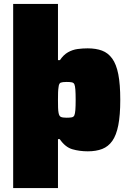

<svg xmlns="http://www.w3.org/2000/svg" viewBox="-20 -763 663 977"><path d="M47 194V-743H275V-457H285Q303 -484 326 -497Q349 -510 374.5 -513.5Q400 -517 426 -517Q468 -517 499 -505.5Q530 -494 551 -465Q572 -436 582 -385Q592 -334 592 -255Q592 -177 582 -126Q572 -75 551.5 -46Q531 -17 500 -5Q469 7 427 7Q385 7 348.5 -3.5Q312 -14 284 -55H275V194ZM319 -164Q336 -164 345.5 -166Q355 -168 358.5 -176.5Q362 -185 363.5 -203.5Q365 -222 365 -255Q365 -288 363.5 -307Q362 -326 358.5 -334Q355 -342 345.5 -344Q336 -346 319 -346Q298 -346 289 -342.5Q280 -339 278 -320Q276 -308 275.5 -292.5Q275 -277 275 -255Q275 -231 275.5 -215Q276 -199 278 -189Q281 -172 290 -168Q299 -164 319 -164Z"/></svg>

Font: Saira SemiExpanded Black
Style: Regular
Weight: 900
Width: 6
Designer: Hector Gatti with collaboration of the Omnibus-Type team
Foundry: Omnibus-Type
Version: Version 1.101